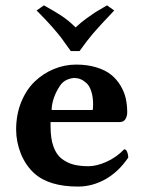

<svg xmlns="http://www.w3.org/2000/svg" viewBox="-20 -684 540 714"><path d="M116.2 -645C140 -621.3 159.6 -600.5 175 -582.8C190.5 -565 201.5 -551.8 208 -543L243.2 -494.1H275.9C294.4 -520.2 311 -541.7 325.4 -558.8C339.9 -575.9 366.4 -604.7 404.8 -645L377.9 -664.1L335 -638.7C327.8 -634.1 317 -626.6 302.5 -616.2C288 -605.8 274.3 -594.4 261.2 -582C244 -599 227 -613 210.2 -624.3C193.4 -635.5 171.1 -648.8 143.1 -664.1ZM171.9 -274.9C172.9 -305.2 183.3 -335.3 203.1 -365.2C210.3 -375.7 219 -383.1 229.2 -387.5C239.5 -391.8 248.7 -394 256.8 -394C264.3 -394 271.7 -392.6 279.1 -389.6C286.4 -386.7 293.8 -381.9 301.3 -375.2C308.8 -368.6 314.8 -358.4 319.3 -344.7C323.9 -331.1 326.2 -314.8 326.2 -295.9C326.2 -283.2 325.5 -276.2 324.2 -274.9ZM441.9 -128.9C422.4 -108.7 400.4 -93.2 376 -82.3C351.6 -71.4 329.3 -65.9 309.1 -65.9C287.9 -65.9 269.4 -68 253.7 -72C237.9 -76.1 223.2 -83.3 209.7 -93.5C196.2 -103.8 185.9 -119 178.7 -139.2C171.5 -159.3 168 -184.2 168 -213.9V-230H423.8C434.6 -230 442.1 -233.7 446.5 -241.2C450.9 -248.7 453.1 -257 453.1 -266.1C453.1 -284 451.3 -301.1 447.8 -317.4C444.2 -333.7 437.7 -349.6 428.5 -365.2C419.2 -380.9 407.6 -394.4 393.6 -405.8C379.6 -417.2 361.4 -426.4 339.1 -433.3C316.8 -440.3 291.5 -443.8 263.2 -443.8C234.5 -443.8 206.9 -438.3 180.2 -427.2C153.5 -416.2 129.7 -400.6 108.9 -380.6C88.1 -360.6 71.4 -335.1 58.8 -304.2C46.3 -273.3 40 -239.3 40 -202.1C40 -171.9 45.9 -141.9 57.6 -112.3C69.7 -83 86.1 -58.9 106.9 -40C143.4 -6.8 197.8 9.8 270 9.8C305.5 9.8 339.4 0.7 371.8 -17.3C404.2 -35.4 432.6 -62.3 457 -98.1C457 -105.6 455.6 -112.6 452.9 -119.1C450.1 -125.7 446.5 -128.9 441.9 -128.9Z"/></svg>

Font: Linux Biolinum G
Style: Bold
Weight: 700
Designer: Philipp H. Poll
Foundry: Philipp H. Poll
Version: Version 1.1.0